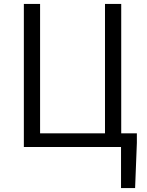

<svg xmlns="http://www.w3.org/2000/svg" viewBox="-20 -752 751 982"><path d="M599 210H671L680 -21V-70H600V-732H517V-70H185V-732H102V0H599Z"/></svg>

Font: Source Han Sans JP Normal
Style: Regular
Weight: 350
Designer: Ryoko NISHIZUKA 西塚涼子 (kana, bopomofo & ideographs); Paul D. Hunt (Latin, Greek & Cyrillic); Sandoll Communications 산돌커뮤니
Foundry: Adobe
Version: Version 2.002;hotconv 1.0.116;makeotfexe 2.5.65601